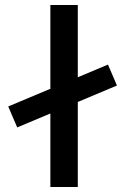

<svg xmlns="http://www.w3.org/2000/svg" viewBox="-20 -750 502 770"><path d="M49 -239 13 -323 413 -491 449 -407ZM182 0V-730H292V0Z"/></svg>

Font: M PLUS 1 Medium
Style: Regular
Weight: 500
Designer: Coji Morishita
Foundry: UNDERFOREST DESIGN
Version: Version 1.001